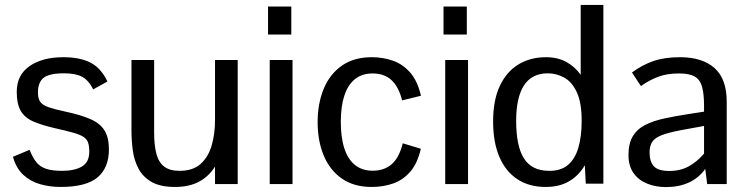

<svg xmlns="http://www.w3.org/2000/svg" viewBox="-20 -741 3000 773"><path d="M223.1 11.7Q181.2 11.7 142.1 0.7Q103 -10.3 74 -36.9Q44.9 -63.5 32.2 -109.9L99.1 -137.7Q111.8 -106 126.7 -87.6Q141.6 -69.3 166 -61.3Q190.4 -53.2 230 -53.2Q279.3 -53.2 309.3 -70.3Q339.4 -87.4 339.4 -130.4Q339.4 -153.3 334.5 -167.2Q329.6 -181.2 315.7 -190.2Q301.8 -199.2 273.9 -207Q246.1 -214.8 200.2 -225.1Q147.5 -237.3 113.5 -252.2Q79.6 -267.1 63.5 -294.7Q47.4 -322.3 47.4 -371.6Q47.4 -439 99.1 -474.9Q150.9 -510.7 234.9 -510.7Q300.8 -510.7 343.5 -489.3Q386.2 -467.8 412.6 -413.1Q412.6 -413.1 404.1 -408.2Q395.5 -403.3 384 -397.2Q372.6 -391.1 364 -386Q355.5 -380.9 355.5 -380.9Q336.9 -417.5 311 -431.6Q285.2 -445.8 238.3 -445.8Q177.7 -445.8 155.5 -427.7Q133.3 -409.7 132.8 -370.6Q132.3 -344.7 142.1 -331.1Q151.9 -317.4 176.3 -309.1Q200.7 -300.8 244.1 -291.5Q307.6 -277.8 345.7 -260.7Q383.8 -243.7 401.1 -215.3Q418.5 -187 418.5 -139.2Q418.5 -65.9 373 -27.1Q327.6 11.7 223.1 11.7Z M684.6 11.7Q624.5 11.7 589.4 -9Q554.2 -29.8 536.9 -63.5Q519.5 -97.2 514.4 -137Q509.3 -176.8 509.3 -214.8V-499.5H600.6V-206.5Q600.6 -156.2 609.6 -121.8Q618.7 -87.4 641.1 -70.3Q663.6 -53.2 702.6 -53.2Q757.8 -53.2 788.8 -82Q819.8 -110.8 832.8 -157.5Q845.7 -204.1 845.7 -257.3V-499.5H937V0H845.7V-70.3Q820.8 -30.8 781.2 -9.5Q741.7 11.7 684.6 11.7Z M1065.9 0V-499.5H1157.7V0ZM1059.1 -602.1V-714.8H1152.8V-602.1Z M1476.6 11.7Q1404.8 11.7 1356.4 -22Q1308.1 -55.7 1283.4 -114.7Q1258.8 -173.8 1258.8 -249Q1258.8 -324.2 1283.2 -383.3Q1307.6 -442.4 1356.2 -476.6Q1404.8 -510.7 1477.1 -510.7Q1521.5 -510.7 1561.5 -496.8Q1601.6 -482.9 1631.3 -449Q1661.1 -415 1674.8 -355.5L1599.1 -336.9Q1584.5 -393.1 1555.4 -419.2Q1526.4 -445.3 1480 -445.3Q1437.5 -445.3 1409.2 -422.6Q1380.9 -399.9 1366.5 -356.4Q1352.1 -313 1352.1 -250.5Q1352.1 -186.5 1366.7 -142.6Q1381.3 -98.6 1409.9 -76.2Q1438.5 -53.7 1480 -53.7Q1527.3 -53.7 1557.4 -80.3Q1587.4 -106.9 1601.6 -164.1L1674.3 -142.1Q1660.6 -83 1631.6 -49.6Q1602.5 -16.1 1562.5 -2.2Q1522.5 11.7 1476.6 11.7Z M1772.5 0V-499.5H1864.3V0ZM1765.6 -602.1V-714.8H1859.4V-602.1Z M2176.8 11.7Q2109.9 11.7 2062.5 -19.8Q2015.1 -51.3 1990.2 -110.1Q1965.3 -168.9 1965.3 -251.5Q1965.3 -337.9 1992.4 -395.3Q2019.5 -452.6 2067.4 -481.7Q2115.2 -510.7 2178.2 -510.7Q2225.1 -510.7 2259.8 -491.7Q2294.4 -472.7 2317.9 -439.9V-721.2H2409.2V-1.5H2338.4L2334.5 -75.7Q2311.5 -35.6 2272.5 -12Q2233.4 11.7 2176.8 11.7ZM2188.5 -53.2Q2237.3 -52.2 2266.4 -76.7Q2295.4 -101.1 2308.6 -146.7Q2321.8 -192.4 2321.8 -254.4Q2321.8 -328.1 2302.2 -369.9Q2282.7 -411.6 2251 -429Q2219.2 -446.3 2183.1 -445.8Q2120.1 -444.8 2089.1 -396.5Q2058.1 -348.1 2058.1 -253.9Q2058.1 -153.3 2089.1 -103.8Q2120.1 -54.2 2188.5 -53.2Z M2661.6 12.2Q2619.1 12.2 2584.7 -2Q2550.3 -16.1 2530.3 -44.7Q2510.3 -73.2 2510.3 -116.7Q2510.3 -163.6 2527.8 -192.6Q2545.4 -221.7 2578.4 -238.3Q2611.3 -254.9 2657 -264.6Q2702.6 -274.4 2757.8 -282.7L2814.5 -291.5V-314.5Q2814.5 -362.8 2806.6 -391.4Q2798.8 -419.9 2777.3 -432.6Q2755.9 -445.3 2713.9 -445.3Q2665.5 -445.3 2629.9 -431.9Q2594.2 -418.5 2560.5 -394.5Q2560.5 -394.5 2554.9 -402.8Q2549.3 -411.1 2542.2 -421.9Q2535.2 -432.6 2529.8 -440.9Q2524.4 -449.2 2524.4 -449.2Q2565.4 -479.5 2610.4 -495.1Q2655.3 -510.7 2717.8 -510.7Q2807.1 -510.7 2856.4 -467.3Q2905.8 -423.8 2905.8 -331.1V0H2827.1L2819.3 -61Q2793.9 -24.9 2753.7 -6.3Q2713.4 12.2 2661.6 12.2ZM2674.8 -52.7Q2719.2 -52.7 2752.9 -71.3Q2786.6 -89.8 2814.5 -122.6V-233.9L2750.5 -222.2Q2687 -211.4 2653.3 -200.2Q2619.6 -189 2607.2 -171.6Q2594.7 -154.3 2595.2 -125.5Q2595.7 -89.8 2612.8 -71.3Q2629.9 -52.7 2674.8 -52.7Z"/></svg>

Font: Pontano Sans Medium
Style: Regular
Weight: 500
Designer: Vernon Adams
Foundry: Vernon Adams
Version: Version 2.001